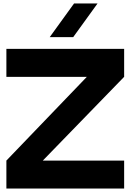

<svg xmlns="http://www.w3.org/2000/svg" viewBox="-20 -1092 757 1112"><path d="M699 -647 228 -162H699V0H17V-162L483 -647H17V-809H699ZM545 -1072 404 -877H268L409 -1072Z"/></svg>

Font: Neutral Face
Style: Bold
Weight: 700
Designer: Vadym Aksieiev
Version: Version 1.039;Fontself Maker 3.5.7